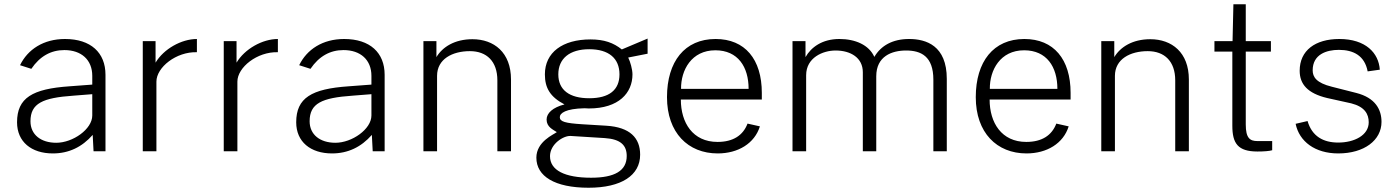

<svg xmlns="http://www.w3.org/2000/svg" viewBox="-20 -710 6564 901"><path d="M228 10C303 10 365 -20 415 -77L419 0H475V-359C475 -463 406 -527 285 -527C184 -527 110 -478 74 -404L127 -387C167 -446 219 -475 282 -475C362 -475 413 -429 413 -354V-313L306 -305C132 -293 60 -251 60 -136C60 -45 127 10 228 10ZM244 -40C172 -40 123 -78 123 -141C123 -225 180 -251 324 -261L413 -268V-168C413 -104 322 -40 244 -40Z M650 0H714V-327C714 -394 807 -468 904 -465V-527C831 -527 748 -480 710 -416V-517H650Z M1030 0H1094V-327C1094 -394 1187 -468 1284 -465V-527C1211 -527 1128 -480 1090 -416V-517H1030Z M1538 10C1613 10 1675 -20 1725 -77L1729 0H1785V-359C1785 -463 1716 -527 1595 -527C1494 -527 1420 -478 1384 -404L1437 -387C1477 -446 1529 -475 1592 -475C1672 -475 1723 -429 1723 -354V-313L1616 -305C1442 -293 1370 -251 1370 -136C1370 -45 1437 10 1538 10ZM1554 -40C1482 -40 1433 -78 1433 -141C1433 -225 1490 -251 1634 -261L1723 -268V-168C1723 -104 1632 -40 1554 -40Z M1967 0H2031V-354C2031 -433 2103 -470 2185 -470C2264 -470 2314 -422 2314 -333V0H2378V-337C2378 -464 2298 -526 2197 -526C2113 -526 2056 -489 2028 -442V-517H1967Z M2742 171C2896 171 2984 113 2984 16C2984 -63 2936 -113 2826 -120L2711 -127C2633 -132 2607 -139 2607 -160C2607 -179 2634 -200 2723 -202L2743 -201C2884 -201 2948 -274 2948 -361C2948 -384 2938 -420 2928 -440L3019 -458V-529L2898 -478C2859 -509 2816 -525 2751 -525C2620 -525 2537 -464 2537 -361C2537 -297 2562 -255 2629 -220C2574 -206 2545 -179 2545 -149C2545 -114 2575 -102 2593 -90C2579 -79 2497 -46 2497 30C2497 117 2583 171 2742 171ZM2745 -249C2652 -249 2600 -288 2600 -361C2600 -435 2653 -479 2745 -479C2837 -479 2887 -436 2887 -361C2887 -288 2839 -249 2745 -249ZM2754 124C2630 124 2561 89 2561 23C2561 -34 2624 -74 2658 -72L2818 -62C2894 -57 2921 -27 2921 22C2921 91 2865 124 2754 124Z M3175 -243H3555V-274C3555 -432 3476 -527 3338 -527C3193 -527 3110 -421 3110 -254C3110 -87 3209 10 3348 10C3444 10 3521 -37 3546 -117L3488 -130C3467 -75 3421 -44 3347 -44C3231 -44 3175 -134 3175 -243ZM3176 -293C3175 -381 3225 -474 3337 -474C3443 -474 3493 -396 3493 -293Z M3699 0H3763V-357C3763 -440 3842 -473 3901 -473C3972 -473 4029 -439 4029 -371V0H4092V-352C4092 -446 4165 -473 4232 -473C4302 -473 4360 -446 4360 -336V0H4423V-340C4423 -496 4326 -527 4246 -527C4169 -527 4114 -496 4083 -443C4058 -499 3994 -527 3919 -527C3838 -527 3786 -488 3760 -442V-517H3699Z M4624 -243H5004V-274C5004 -432 4925 -527 4787 -527C4642 -527 4559 -421 4559 -254C4559 -87 4658 10 4797 10C4893 10 4970 -37 4995 -117L4937 -130C4916 -75 4870 -44 4796 -44C4680 -44 4624 -134 4624 -243ZM4625 -293C4624 -381 4674 -474 4786 -474C4892 -474 4942 -396 4942 -293Z M5148 0H5212V-354C5212 -433 5284 -470 5366 -470C5445 -470 5495 -422 5495 -333V0H5559V-337C5559 -464 5479 -526 5378 -526C5294 -526 5237 -489 5209 -442V-517H5148Z M5944 -468V-517H5826V-690H5768L5764 -517H5679V-468H5763V-120C5763 -37 5789 1 5881 1C5911 1 5937 -1 5950 -5V-48H5881C5846 -48 5826 -61 5826 -126V-468Z M6260 10C6382 10 6463 -52 6463 -138C6463 -195 6435 -251 6344 -274L6230 -303C6157 -321 6140 -349 6140 -380C6140 -455 6205 -476 6263 -476C6331 -476 6384 -449 6398 -375L6455 -383C6450 -461 6389 -527 6265 -527C6152 -527 6079 -473 6079 -378C6079 -315 6116 -272 6208 -250L6321 -225C6384 -209 6403 -175 6403 -136C6403 -75 6335 -41 6260 -41C6190 -41 6137 -70 6116 -142L6060 -129C6077 -46 6151 10 6260 10Z"/></svg>

Font: United Sans ExtraLight
Style: Regular
Weight: 200
Designer: Pablo Impallari, Rodrigo Fuenzalida (Modified by Dan O. Williams)
Version: Version 1.000;PS 001.000;hotconv 1.0.88;makeotf.lib2.5.64775